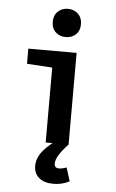

<svg xmlns="http://www.w3.org/2000/svg" viewBox="-57 -682 552 913"><g transform="rotate(5 219.0 -225.5)"><path d="M179.7 -357.7 58.6 -365.2V-437.5H289.1V0H179.7ZM230.3 -642.6Q258.8 -642.6 278.3 -624.3Q297.9 -606 297.9 -575.2Q297.9 -543.2 278.5 -525.5Q259.1 -507.8 230.6 -507.8Q202.1 -507.8 182.6 -525.6Q163.1 -543.4 163.1 -575.5Q163.1 -606.4 182.5 -624.5Q201.8 -642.6 230.3 -642.6ZM233.4 192.4Q188.5 192.4 164.1 171.4Q139.6 150.4 139.6 115.2Q139.6 75.2 170.4 39.6Q201.2 3.9 246.1 -22.5L289.1 0Q260.7 30.3 246.1 53.7Q231.4 77.1 231.4 95.7Q231.4 106.4 236.8 111.8Q242.2 117.2 252.9 117.2Q269.5 117.2 289.1 109.4L309.6 173.8Q274.4 192.4 233.4 192.4Z"/></g></svg>

Font: Sudo Var
Style: Regular
Weight: 400
Monospace: yes
Designer: Jens Kutilek
Foundry: Jens Kutilek
Version: Version 0.065;FEAKit 1.0